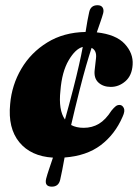

<svg xmlns="http://www.w3.org/2000/svg" viewBox="-20 -580 518 718"><path d="M278.5 -246.5Q268.5 -207 260.5 -173.8Q252.5 -140.5 246 -112.5Q265.5 -102 293 -102Q324.5 -102 349.8 -117Q375 -132 397 -166.5Q406 -177.5 412.8 -182.8Q419.5 -188 428 -187.5Q437.5 -187 443 -176Q448.5 -165 438.5 -143.5Q410 -77.5 356.8 -37.2Q303.5 3 221.5 9Q216.5 35.5 212.8 55.5Q209 75.5 205 92.5Q199 118 174 118Q145.5 118 152.5 88.5Q156.5 73 163 54Q169.5 35 178 9.5Q95.5 4.5 52.2 -48.2Q9 -101 18 -191Q24 -262 59.8 -322.8Q95.5 -383.5 156.8 -421.2Q218 -459 300 -460.5Q304 -485 307 -502.5Q310 -520 313.5 -534.5Q319 -560.5 344.5 -560.5Q358 -560.5 363.5 -552.2Q369 -544 366 -531Q362 -516.5 356 -499.5Q350 -482.5 342 -459Q414 -451 446.5 -415.8Q479 -380.5 476 -338Q473.5 -297.5 449 -276.2Q424.5 -255 394.5 -255Q366 -255 348.2 -271.2Q330.5 -287.5 334 -318L339 -362Q342.5 -391 322.5 -401Q313 -372 302 -334Q291 -296 278.5 -246.5ZM206 -241Q198 -168.5 223 -133Q230 -157.5 237.5 -185.8Q245 -214 253.5 -246.5Q266.5 -297 275.2 -335.8Q284 -374.5 289.5 -404.5Q262 -397.5 236.8 -354.5Q211.5 -311.5 206 -241Z"/></svg>

Font: Fraunces 144pt S050 Black
Style: Italic
Weight: 900
Italic angle: -16°
Version: Version 1.000; ttfautohint (v1.8.3)